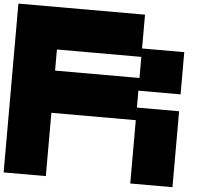

<svg xmlns="http://www.w3.org/2000/svg" viewBox="-63 -1066 1197 1133"><g transform="rotate(5 535.5 -500.0)"><path d="M750 -625V-750H250V-625ZM0 0V-1000H750V-799.8H1000V-549.8H750V-449.7H1000V0H750V-375H250V0Z"/></g></svg>

Font: Minecraft five bold
Style: Regular
Weight: 400
Designer: AngelloENF2
Foundry: https://fontstruct.com
Version: Version 1.0